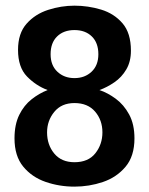

<svg xmlns="http://www.w3.org/2000/svg" viewBox="-20 -660 536 691"><path d="M348.6 -183.6Q348.6 -140.6 323.2 -108.4Q297.9 -76.2 248 -76.2Q201.2 -76.2 175.3 -107.4Q149.4 -138.7 149.4 -183.6Q149.4 -225.6 175.3 -257.3Q201.2 -289.1 248 -289.1Q295.9 -289.1 322.3 -258.3Q348.6 -227.5 348.6 -183.6ZM334 -464.8Q334 -424.8 309.6 -401.9Q285.2 -378.9 248 -378.9Q210.9 -378.9 186.5 -401.9Q162.1 -424.8 162.1 -464.8Q162.1 -505.9 185.5 -528.8Q209 -551.8 248 -551.8Q287.1 -551.8 310.5 -528.8Q334 -505.9 334 -464.8ZM463.9 -162.1Q463.9 -212.9 444.8 -248Q425.8 -283.2 396.5 -304.7Q367.2 -326.2 337.9 -335.9Q365.2 -345.7 391.6 -363.8Q418 -381.8 434.6 -410.2Q451.2 -438.5 451.2 -477.5Q451.2 -541 420.9 -576.2Q390.6 -611.3 343.8 -625.5Q296.9 -639.6 248 -639.6Q200.2 -639.6 153.3 -624.5Q106.4 -609.4 75.7 -574.7Q44.9 -540 44.9 -480.5Q44.9 -418 77.1 -384.8Q109.4 -351.6 151.4 -335.9Q121.1 -324.2 93.8 -302.7Q66.4 -281.2 49.3 -246.6Q32.2 -211.9 32.2 -162.1Q32.2 -98.6 63.5 -60.5Q94.7 -22.5 144 -5.4Q193.4 11.7 248 11.7Q300.8 11.7 350.1 -4.9Q399.4 -21.5 431.6 -59.6Q463.9 -97.7 463.9 -162.1Z"/></svg>

Font: Namkio Khamti
Style: Bold
Weight: 700
Designer: Debbi Hosken
Foundry: SIL International
Version: Version 3.917